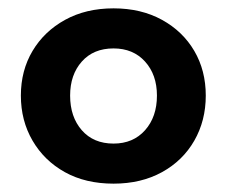

<svg xmlns="http://www.w3.org/2000/svg" viewBox="-20 -430 544 460"><path d="M252 10Q185 10 135.5 -17.5Q86 -45 58 -93Q30 -141 30 -201Q30 -261 58 -308Q86 -355 136 -382.5Q186 -410 252 -410Q318 -410 368 -382.5Q418 -355 445.5 -308Q473 -261 473 -201Q473 -141 445.5 -93Q418 -45 368 -17.5Q318 10 252 10ZM252 -86Q299 -86 327.5 -118Q356 -150 356 -201Q356 -251 327.5 -282.5Q299 -314 252 -314Q204 -314 176 -282.5Q148 -251 148 -201Q148 -150 176 -118Q204 -86 252 -86Z"/></svg>

Font: Rokkitt SemiBold
Style: Bold
Weight: 700
Version: Version 3.103